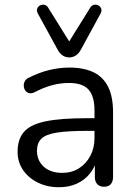

<svg xmlns="http://www.w3.org/2000/svg" viewBox="-20 -780 570 809"><path d="M228.7 8.9Q178.8 8.9 139.2 -10.8Q99.5 -30.5 76.8 -64.1Q54.1 -97.8 54.1 -139.7Q54.1 -193.7 81.3 -224.7Q108.5 -255.6 172.3 -268.8Q236.1 -282 345.8 -282H391.1V-228.6H347.4Q265.8 -228.6 219.5 -221.3Q173.2 -214 154.5 -195.7Q135.8 -177.5 135.8 -144.6Q135.8 -103.7 164.4 -77.6Q193 -51.6 242.5 -51.6Q282.3 -51.6 312.6 -70.8Q342.9 -90 360.5 -123.1Q378.2 -156.2 378.2 -198.7V-313.1Q378.2 -374.8 353 -402.6Q327.8 -430.4 270.5 -430.4Q235.7 -430.4 200.6 -421.3Q165.5 -412.2 126.9 -392Q113.2 -385.1 103 -387.6Q92.7 -390 86.8 -398.2Q81 -406.5 80.2 -417Q79.4 -427.5 84.4 -437.5Q89.5 -447.5 102.2 -452.9Q145.5 -475 188.8 -485.2Q232.1 -495.3 271.3 -495.3Q334.3 -495.3 375.3 -474.9Q416.2 -454.5 436.3 -412.9Q456.4 -371.3 456.4 -306.1V-34.8Q456.4 -14.9 446.7 -4Q437 6.9 418.5 6.9Q400.1 6.9 389.9 -4Q379.7 -14.9 379.7 -34.8V-113H389.3Q380.7 -75.4 358.3 -48Q336 -20.7 303.1 -5.9Q270.2 8.9 228.7 8.9ZM271.6 -538.1Q256 -538.1 243.8 -546.4Q231.6 -554.6 222.8 -570.8L139.7 -722.5Q133.3 -734.2 136.7 -743.5Q140.1 -752.8 148.7 -757.2Q157.2 -761.6 166.8 -759.8Q176.3 -758.1 182.6 -748.3L271.6 -605.4L360.5 -748.3Q366.9 -758.1 376.4 -759.8Q385.9 -761.6 394.5 -757.2Q403 -752.8 406.4 -743.5Q409.9 -734.2 403.5 -722.5L320.8 -570.8Q312 -554.6 299.6 -546.4Q287.2 -538.1 271.6 -538.1Z"/></svg>

Font: Nunito ExtraLight
Style: Regular
Weight: 200
Designer: Vernon Adams
Foundry: Vernon Adams
Version: Version 3.602